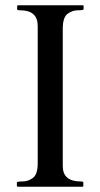

<svg xmlns="http://www.w3.org/2000/svg" viewBox="-20 -708 381 728"><path d="M123 -610Q123 -669 56 -669Q45 -669 45 -673V-685Q45 -688 49 -688H293Q297 -688 297 -685V-673Q297 -669 275.5 -669Q254 -669 236 -655.5Q218 -642 218 -599V-78Q218 -20 286 -20Q296 -20 296 -16V-4Q296 0 292 0H48Q44 0 44 -4V-16Q44 -20 65.5 -20Q87 -20 105 -33.5Q123 -47 123 -89Z"/></svg>

Font: Cardo
Style: Regular
Weight: 400
Designer: David J. Perry
Foundry: David J. Perry
Version: Version 1.0451